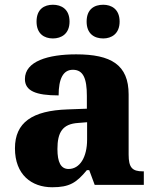

<svg xmlns="http://www.w3.org/2000/svg" viewBox="-20 -779 654 809"><path d="M415 -617C449 -617 484 -636 484 -688C484 -741 449 -759 415 -759C378 -759 345 -741 345 -688C345 -636 378 -617 415 -617ZM203 -617C238 -617 273 -636 273 -688C273 -741 238 -759 203 -759C167 -759 134 -741 134 -688C134 -636 167 -617 203 -617ZM200 10C273 10 302 -9 346 -62H356L379 0H586V-57H582C537 -57 522 -73 522 -128V-381C522 -506 448 -550 301 -550C183 -550 85 -521 85 -446C85 -396 131 -377 227 -377C227 -447 246 -485 287 -485C331 -485 346 -448 346 -375V-321L265 -318C116 -313 43 -263 43 -154C43 -43 113 10 200 10ZM269 -67C236 -67 222 -96 222 -151C222 -221 243 -257 310 -261L347 -264V-191C347 -116 316 -67 269 -67Z"/></svg>

Font: Noto Serif Gurmukhi ExtraBold
Style: Regular
Weight: 800
Designer: Vaibhav Singh and the Monotype Design Team
Foundry: Monotype Imaging Inc.
Version: Version 2.004